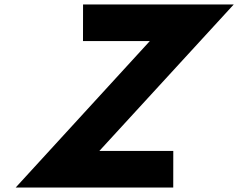

<svg xmlns="http://www.w3.org/2000/svg" viewBox="-20 -845 1073 865"><path d="M1033.2 -825H354.2L353.9 -660H655L50.5 0H760.5L760.7 -165H427.6Z"/></svg>

Font: Hussar
Style: BdOblThree
Weight: 700
Foundry: Cannot Into Space Fonts
Version: Version 2.00